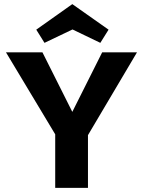

<svg xmlns="http://www.w3.org/2000/svg" viewBox="-20 -912 694 932"><path d="M407 -256V0H248V-260L9 -658H186L331 -369L476 -658H645ZM467 -704 332 -769 196 -704 156 -768 331 -892 507 -768Z"/></svg>

Font: Ysabeau Ultrabold
Style: Regular
Weight: 800
Designer: Christian Thalmann (Catharsis Fonts)
Version: Version 0.003